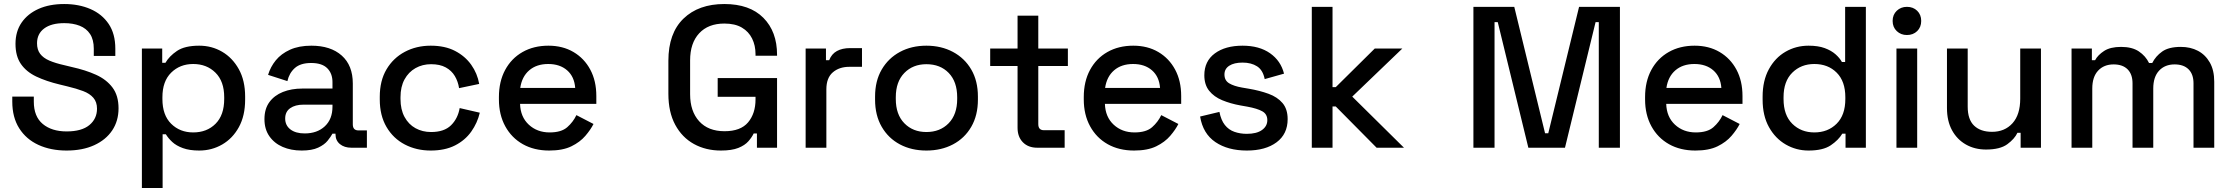

<svg xmlns="http://www.w3.org/2000/svg" viewBox="-20 -734 11094 954"><path d="M311 14Q232 14 171 -14Q110 -42 75.5 -96.5Q41 -151 41 -229V-254H148V-229Q148 -155 192.5 -118Q237 -81 311 -81Q386 -81 424 -112.5Q462 -144 462 -194Q462 -227 444 -248Q426 -269 393 -281.5Q360 -294 314 -305L277 -314Q210 -330 160.5 -353.5Q111 -377 84 -416Q57 -455 57 -516Q57 -578 87.5 -622Q118 -666 172 -690Q226 -714 299 -714Q372 -714 429.5 -689Q487 -664 520 -615Q553 -566 553 -492V-456H446V-492Q446 -537 427.5 -565Q409 -593 376 -606Q343 -619 299 -619Q235 -619 199.5 -592.5Q164 -566 164 -519Q164 -487 179.5 -466.5Q195 -446 225 -433Q255 -420 300 -410L337 -401Q405 -386 457 -362.5Q509 -339 539 -299Q569 -259 569 -196Q569 -133 537.5 -86Q506 -39 448 -12.5Q390 14 311 14Z M685 200V-493H786V-422H802Q821 -455 859.5 -481Q898 -507 970 -507Q1032 -507 1083.5 -477Q1135 -447 1166.5 -390.5Q1198 -334 1198 -254V-239Q1198 -159 1167 -102.5Q1136 -46 1084 -16Q1032 14 970 14Q922 14 889 2Q856 -10 836 -28.5Q816 -47 804 -67H788V200ZM940 -76Q1008 -76 1051 -119Q1094 -162 1094 -242V-251Q1094 -330 1050.5 -373Q1007 -416 940 -416Q874 -416 830.5 -373Q787 -330 787 -251V-242Q787 -162 830.5 -119Q874 -76 940 -76Z M1479 14Q1426 14 1384.5 -4Q1343 -22 1318.5 -57Q1294 -92 1294 -142Q1294 -193 1318.5 -226.5Q1343 -260 1385.5 -277Q1428 -294 1482 -294H1632V-326Q1632 -369 1606 -395Q1580 -421 1526 -421Q1473 -421 1445 -396Q1417 -371 1408 -331L1312 -362Q1324 -402 1350.5 -434.5Q1377 -467 1421 -487Q1465 -507 1527 -507Q1623 -507 1678 -458Q1733 -409 1733 -319V-116Q1733 -86 1761 -86H1803V0H1726Q1691 0 1669 -18Q1647 -36 1647 -67V-70H1632Q1624 -55 1608 -35Q1592 -15 1561 -0.5Q1530 14 1479 14ZM1494 -71Q1556 -71 1594 -106.5Q1632 -142 1632 -204V-214H1488Q1447 -214 1422 -196.5Q1397 -179 1397 -145Q1397 -111 1423 -91Q1449 -71 1494 -71Z M2120 14Q2049 14 1991.5 -16Q1934 -46 1900.5 -103Q1867 -160 1867 -240V-253Q1867 -333 1900.5 -389.5Q1934 -446 1991.5 -476.5Q2049 -507 2120 -507Q2191 -507 2241 -481Q2291 -455 2321.5 -412Q2352 -369 2361 -317L2261 -296Q2256 -329 2240 -356Q2224 -383 2195 -399Q2166 -415 2122 -415Q2079 -415 2044.5 -395.5Q2010 -376 1990 -339.5Q1970 -303 1970 -251V-242Q1970 -190 1990 -153Q2010 -116 2044.5 -97Q2079 -78 2122 -78Q2187 -78 2221 -111.5Q2255 -145 2264 -197L2364 -174Q2352 -123 2321.5 -80Q2291 -37 2241 -11.5Q2191 14 2120 14Z M2709 14Q2634 14 2578 -17.5Q2522 -49 2490.5 -106.5Q2459 -164 2459 -240V-252Q2459 -329 2490 -386.5Q2521 -444 2576.5 -475.5Q2632 -507 2705 -507Q2776 -507 2829.5 -475.5Q2883 -444 2913 -388Q2943 -332 2943 -257V-218H2564Q2566 -153 2607.5 -114.5Q2649 -76 2711 -76Q2769 -76 2798.5 -102Q2828 -128 2844 -162L2929 -118Q2915 -90 2888.5 -59Q2862 -28 2819 -7Q2776 14 2709 14ZM2565 -297H2838Q2834 -353 2798 -384.5Q2762 -416 2704 -416Q2646 -416 2609.5 -384.5Q2573 -353 2565 -297Z M3562 14Q3487 14 3428 -18.5Q3369 -51 3335 -114Q3301 -177 3301 -268V-432Q3301 -569 3376 -641.5Q3451 -714 3579 -714Q3705 -714 3773 -645.5Q3841 -577 3841 -462V-457H3734V-465Q3734 -508 3717 -542.5Q3700 -577 3666 -597Q3632 -617 3579 -617Q3499 -617 3454 -568.5Q3409 -520 3409 -434V-266Q3409 -181 3454 -131.5Q3499 -82 3580 -82Q3660 -82 3697 -126Q3734 -170 3734 -240V-253H3546V-346H3841V0H3741V-71H3725Q3716 -52 3698.5 -32Q3681 -12 3648.5 1Q3616 14 3562 14Z M3983 0V-493H4084V-435H4100Q4112 -466 4138.5 -480.5Q4165 -495 4204 -495H4263V-402H4200Q4150 -402 4118 -374.5Q4086 -347 4086 -290V0Z M4583 14Q4509 14 4451.5 -16.5Q4394 -47 4361 -104Q4328 -161 4328 -239V-254Q4328 -332 4361 -388.5Q4394 -445 4451.5 -476Q4509 -507 4583 -507Q4657 -507 4715 -476Q4773 -445 4806 -388.5Q4839 -332 4839 -254V-239Q4839 -161 4806 -104Q4773 -47 4715 -16.5Q4657 14 4583 14ZM4583 -78Q4651 -78 4693.5 -121.5Q4736 -165 4736 -242V-251Q4736 -328 4694 -371.5Q4652 -415 4583 -415Q4516 -415 4473.5 -371.5Q4431 -328 4431 -251V-242Q4431 -165 4473.5 -121.5Q4516 -78 4583 -78Z M5134 0Q5089 0 5062.5 -27Q5036 -54 5036 -99V-406H4900V-493H5036V-656H5139V-493H5286V-406H5139V-117Q5139 -87 5167 -87H5270V0Z M5615 14Q5540 14 5484 -17.5Q5428 -49 5396.5 -106.5Q5365 -164 5365 -240V-252Q5365 -329 5396 -386.5Q5427 -444 5482.5 -475.5Q5538 -507 5611 -507Q5682 -507 5735.5 -475.5Q5789 -444 5819 -388Q5849 -332 5849 -257V-218H5470Q5472 -153 5513.5 -114.5Q5555 -76 5617 -76Q5675 -76 5704.5 -102Q5734 -128 5750 -162L5835 -118Q5821 -90 5794.5 -59Q5768 -28 5725 -7Q5682 14 5615 14ZM5471 -297H5744Q5740 -353 5704 -384.5Q5668 -416 5610 -416Q5552 -416 5515.5 -384.5Q5479 -353 5471 -297Z M6175 14Q6081 14 6019 -28Q5957 -70 5943 -155L6039 -178Q6047 -137 6066 -113Q6085 -89 6113.5 -79Q6142 -69 6175 -69Q6224 -69 6250.5 -88Q6277 -107 6277 -137Q6277 -167 6252 -181Q6227 -195 6178 -204L6144 -210Q6094 -219 6053 -236Q6012 -253 5988 -283Q5964 -313 5964 -360Q5964 -430 6016 -468.5Q6068 -507 6154 -507Q6237 -507 6290.5 -469.5Q6344 -432 6360 -368L6264 -341Q6255 -386 6226 -404.5Q6197 -423 6154 -423Q6112 -423 6088 -407.5Q6064 -392 6064 -364Q6064 -334 6087.5 -320Q6111 -306 6151 -299L6186 -293Q6239 -284 6283 -268Q6327 -252 6352.5 -222Q6378 -192 6378 -142Q6378 -68 6323 -27Q6268 14 6175 14Z M6498 0V-700H6601V-301H6617L6811 -493H6948L6699 -254L6956 0H6820L6617 -205H6601V0Z M7301 0V-700H7504L7657 -72H7673L7826 -700H8029V0H7924V-624H7908L7756 0H7574L7422 -624H7406V0Z M8404 14Q8329 14 8273 -17.5Q8217 -49 8185.5 -106.5Q8154 -164 8154 -240V-252Q8154 -329 8185 -386.5Q8216 -444 8271.5 -475.5Q8327 -507 8400 -507Q8471 -507 8524.5 -475.5Q8578 -444 8608 -388Q8638 -332 8638 -257V-218H8259Q8261 -153 8302.5 -114.5Q8344 -76 8406 -76Q8464 -76 8493.5 -102Q8523 -128 8539 -162L8624 -118Q8610 -90 8583.5 -59Q8557 -28 8514 -7Q8471 14 8404 14ZM8260 -297H8533Q8529 -353 8493 -384.5Q8457 -416 8399 -416Q8341 -416 8304.5 -384.5Q8268 -353 8260 -297Z M8966 14Q8905 14 8853 -16Q8801 -46 8769.5 -102.5Q8738 -159 8738 -239V-254Q8738 -333 8769 -390Q8800 -447 8852 -477Q8904 -507 8966 -507Q9014 -507 9046.5 -495Q9079 -483 9100 -464.5Q9121 -446 9132 -426H9148V-700H9251V0H9150V-70H9134Q9115 -38 9076.5 -12Q9038 14 8966 14ZM8995 -76Q9062 -76 9105.5 -119Q9149 -162 9149 -242V-251Q9149 -330 9106 -373Q9063 -416 8995 -416Q8929 -416 8885.5 -373Q8842 -330 8842 -251V-242Q8842 -162 8885.5 -119Q8929 -76 8995 -76Z M9403 0V-493H9506V0ZM9455 -560Q9425 -560 9404.5 -579.5Q9384 -599 9384 -630Q9384 -661 9404.5 -680.5Q9425 -700 9455 -700Q9486 -700 9506 -680.5Q9526 -661 9526 -630Q9526 -599 9506 -579.5Q9486 -560 9455 -560Z M9848 9Q9792 9 9748 -16Q9704 -41 9679 -87Q9654 -133 9654 -197V-493H9757V-204Q9757 -140 9789 -109.5Q9821 -79 9878 -79Q9941 -79 9979.5 -121.5Q10018 -164 10018 -244V-493H10121V0H10020V-74H10004Q9990 -44 9954 -17.5Q9918 9 9848 9Z M10273 0V-493H10374V-435H10390Q10404 -461 10435 -481Q10466 -501 10519 -501Q10574 -501 10607.5 -478.5Q10641 -456 10658 -421H10674Q10691 -455 10723.5 -478Q10756 -501 10816 -501Q10864 -501 10901 -481.5Q10938 -462 10960 -423.5Q10982 -385 10982 -328V0H10879V-320Q10879 -365 10854.5 -389.5Q10830 -414 10785 -414Q10737 -414 10708 -383Q10679 -352 10679 -294V0H10576V-320Q10576 -365 10551.5 -389.5Q10527 -414 10482 -414Q10434 -414 10405 -383Q10376 -352 10376 -294V0Z"/></svg>

Font: Space Grotesk Medium
Style: Regular
Weight: 500
Designer: Florian Karsten
Foundry: Florian Karsten
Version: Version 2.000